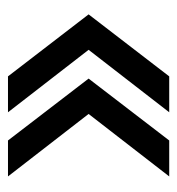

<svg xmlns="http://www.w3.org/2000/svg" viewBox="-1 -494 454 493"><g transform="rotate(90 226.5 -247.0)"><path d="M175.6 -40H267.8L107.4 -247L267.8 -454H175.6L16.4 -247ZM340.2 -40H432.5L272.1 -247L432.5 -454H340.2L181.3 -247Z"/></g></svg>

Font: Anybody Thin Condensed
Style: Regular
Weight: 100
Width: 3
Version: Version 1.113;gftools[0.9.25]